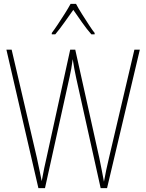

<svg xmlns="http://www.w3.org/2000/svg" viewBox="-20 -970 754 990"><path d="M701 -714 532 0H499L373 -567Q367 -595 363.5 -614Q360 -633 355 -665Q351 -634 347.5 -616Q344 -598 339 -574L212 0H178L13 -714H40L170 -157Q179 -113 185.5 -83.5Q192 -54 195 -36Q201 -69 208 -103Q215 -137 220 -157L342 -714H368L492 -156Q500 -119 504.5 -93.5Q509 -68 516 -33Q522 -66 528 -94.5Q534 -123 542 -156L673 -714ZM372 -950Q384 -927 403 -897Q422 -867 440 -839.5Q458 -812 468 -800V-793H451Q428 -819 403 -854.5Q378 -890 358 -919Q338 -891 312.5 -855Q287 -819 265 -793H247V-800Q260 -817 278 -844Q296 -871 314 -899.5Q332 -928 344 -950Z"/></svg>

Font: Noto Sans Khmer Condensed Thin
Style: Regular
Weight: 100
Width: 3
Designer: Danh Hong and the Monotype Design Team
Foundry: Monotype Imaging Inc.
Version: Version 2.004; ttfautohint (v1.8.4.7-5d5b)